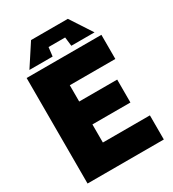

<svg xmlns="http://www.w3.org/2000/svg" viewBox="-207 -990 995 1103"><g transform="rotate(-30 290.0 -438.0)"><path d="M44 0V-700H540V-540H238V-432H490V-280H238V-160H550V0ZM235 -732H81L175 -876H419L513 -732H359L352 -791H242Z"/></g></svg>

Font: Tektur ExtraBold
Style: Regular
Weight: 800
Designer: Adam Jagosz
Foundry: Adam Jagosz
Version: Version 1.005;gftools[0.9.30]